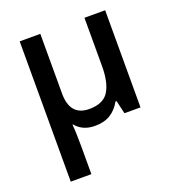

<svg xmlns="http://www.w3.org/2000/svg" viewBox="-140 -652 919 1004"><g transform="rotate(-20 319.5 -150.5)"><path d="M557.6 -540.5V0H468.3L451.2 -73.7H445.3Q422.9 -33.2 388.2 -11.7Q353.5 9.8 302.7 9.8Q266.6 9.8 240 -2.4Q213.4 -14.6 195.8 -36.6H192.4Q194.3 -20 195.6 13.7Q196.8 47.4 196.8 80.1V240.2H82V-540.5H196.8V-208.5Q196.8 -83.5 304.2 -83.5Q382.3 -83.5 412.4 -132.1Q442.4 -180.7 442.4 -271.5V-540.5Z"/></g></svg>

Font: Open Sans SemiBold
Style: Regular
Weight: 600
Designer: Monotype Design Team
Foundry: Monotype Imaging Inc.
Version: Version 3.003; ttfautohint (v1.8.4)